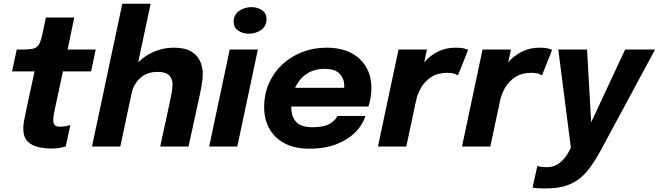

<svg xmlns="http://www.w3.org/2000/svg" viewBox="-20 -802 3606 1051"><path d="M263 11Q227 11 191.2 3.5Q155.5 -4 131.5 -27.5Q107.5 -51 107.5 -98Q107.5 -116 111.2 -138Q115 -160 121 -187.5L169 -411H46L71.5 -531H108Q147.5 -531 167.5 -537.5Q187.5 -544 197.8 -567.5Q208 -591 218 -642.5L231 -706H386.5L350 -531H504L478.5 -411H324.5L283.5 -220Q277.5 -191.5 274.5 -174.5Q271.5 -157.5 271.5 -145Q271.5 -128 279 -118.2Q286.5 -108.5 307.5 -108.5Q324 -108.5 340.5 -111.5Q357 -114.5 365 -117.5L340 -1Q329 3.5 308.5 7.2Q288 11 263 11Z M483.5 0 649.5 -781.5H804.5L736.5 -461Q774.5 -498.5 824.8 -519.8Q875 -541 931.5 -541Q992 -541 1026.5 -520.2Q1061 -499.5 1075.5 -467Q1090 -434.5 1090 -398.5Q1090 -370 1082.8 -329.2Q1075.5 -288.5 1061 -224.5L1012 0H857L905 -221.5Q912 -252.5 918.2 -286.2Q924.5 -320 924.5 -339Q924.5 -371 905.8 -389.8Q887 -408.5 842 -408.5Q788.5 -408.5 752.8 -379.2Q717 -350 702.5 -301L638.5 0Z M1342 -617.5Q1308 -617.5 1283.5 -634.5Q1259 -651.5 1259 -683Q1259 -721.5 1288.8 -742.2Q1318.5 -763 1356.5 -763Q1390 -763 1414.5 -746Q1439 -729 1439 -697.5Q1439 -659 1409.5 -638.2Q1380 -617.5 1342 -617.5ZM1125 0 1237.5 -531H1391.5L1279 0Z M1980 -167.5Q1967.5 -122.5 1928.2 -81.2Q1889 -40 1825 -14Q1761 12 1673 12Q1594.5 12 1539.2 -16.8Q1484 -45.5 1455 -96.8Q1426 -148 1426 -215.5Q1426 -286.5 1452.2 -346Q1478.5 -405.5 1525.2 -449Q1572 -492.5 1634 -516.8Q1696 -541 1767.5 -541Q1883 -541 1948 -480.2Q2013 -419.5 2013 -320Q2013 -297.5 2008.5 -268.2Q2004 -239 1997 -219H1574.5Q1574.5 -217 1574.5 -214.5Q1574.5 -163.5 1601.2 -134.5Q1628 -105.5 1690.5 -105.5Q1755 -105.5 1787 -125.8Q1819 -146 1826.5 -167.5ZM1756.5 -425Q1698 -425 1657.2 -396.8Q1616.5 -368.5 1595.5 -321.5H1864Q1864.5 -328 1864.5 -335.5Q1864.5 -371 1839.5 -398Q1814.5 -425 1756.5 -425Z M2049 0 2161.5 -531H2317L2302 -461Q2333.5 -497.5 2376.8 -519.2Q2420 -541 2472.5 -541Q2505 -541 2521.8 -536.2Q2538.5 -531.5 2542.5 -529L2487 -390Q2483 -392.5 2468.8 -398Q2454.5 -403.5 2430 -403.5Q2377 -403.5 2341.2 -380.5Q2305.5 -357.5 2285.2 -322.5Q2265 -287.5 2257.5 -251L2204 0Z M2509 0 2621.5 -531H2777L2762 -461Q2793.5 -497.5 2836.8 -519.2Q2880 -541 2932.5 -541Q2965 -541 2981.8 -536.2Q2998.5 -531.5 3002.5 -529L2947 -390Q2943 -392.5 2928.8 -398Q2914.5 -403.5 2890 -403.5Q2837 -403.5 2801.2 -380.5Q2765.5 -357.5 2745.2 -322.5Q2725 -287.5 2717.5 -251L2664 0Z M2968 229.5Q2942.5 229.5 2921 228Q2899.5 226.5 2895.5 224.5L2921.5 106Q2927.5 109.5 2942.8 111.2Q2958 113 2976.5 113Q3013.5 113 3042.2 90.8Q3071 68.5 3090.5 34L3105 7L3036 -531H3193.5L3216 -132.5L3402 -531H3566L3265.5 26.5Q3231 90 3193.5 135.5Q3156 181 3102.5 205.2Q3049 229.5 2968 229.5Z"/></svg>

Font: Epilogue
Style: Bold Italic
Weight: 700
Italic angle: -12°
Designer: Tyler Finck
Foundry: Etcetera Type Co
Version: Version 2.111; ttfautohint (v1.8.3)